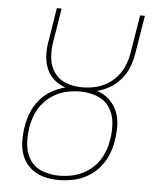

<svg xmlns="http://www.w3.org/2000/svg" viewBox="-53 -780 682 834"><g transform="rotate(5 288.0 -363.5)"><path d="M234 8Q265 8 297 1.5Q329 -5 358 -21.5Q387 -38 409.5 -64Q432 -90 444.5 -120.5Q457 -151 462 -182V-185Q468 -218 467 -251Q466 -284 454 -312.5Q442 -341 419 -362Q396 -383 366 -392Q395 -399 422 -415Q449 -431 469.5 -455Q490 -479 501 -507.5Q512 -536 517 -565L545 -735H524L497 -568Q492 -540 481.5 -514Q471 -488 452 -465.5Q433 -443 407 -428Q381 -413 354 -407.5Q327 -402 299 -402Q263 -402 230.5 -414Q198 -426 178.5 -454Q159 -482 155.5 -517Q152 -552 158 -588L182 -735H161L138 -591Q132 -560 133 -529Q134 -498 145 -470.5Q156 -443 178 -423.5Q200 -404 228 -395Q197 -387 168 -370.5Q139 -354 117.5 -328.5Q96 -303 84 -273Q72 -243 67 -212L66 -208Q61 -175 62 -141.5Q63 -108 75.5 -79Q88 -50 112 -29.5Q136 -9 168 -0.5Q200 8 234 8ZM234 -11Q197 -11 162.5 -23.5Q128 -36 108 -65Q88 -94 84.5 -131Q81 -168 87 -205V-209Q92 -237 103 -265Q114 -293 134.5 -316.5Q155 -340 181.5 -355.5Q208 -371 237 -377Q266 -383 295 -383Q295 -383 295 -383Q295 -383 295 -383Q332 -383 366 -370.5Q400 -358 420.5 -329Q441 -300 444.5 -263Q448 -226 442 -189L441 -185Q437 -156 425.5 -128.5Q414 -101 394 -77.5Q374 -54 347 -38.5Q320 -23 291.5 -17Q263 -11 234 -11Z"/></g></svg>

Font: Iosevka Sparkle Thin Oblique
Style: Regular
Weight: 100
Italic angle: -9°
Designer: Belleve Invis
Foundry: Belleve Invis
Version: Version 4.5.0; ttfautohint (v1.8.3)